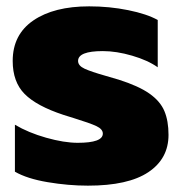

<svg xmlns="http://www.w3.org/2000/svg" viewBox="-20 -570 571 605"><path d="M27 -29V-177Q69 -152 125.5 -136Q182 -120 225 -120Q304 -120 304 -149Q304 -163 284 -172.5Q264 -182 212 -198Q186 -206 180 -208Q95 -236 57.5 -274Q20 -312 20 -378Q20 -461 85 -505.5Q150 -550 261 -550Q325 -550 384 -538Q443 -526 477 -507V-358Q446 -380 396.5 -394.5Q347 -409 304 -409Q226 -409 226 -378Q226 -363 246.5 -353.5Q267 -344 313 -331L354 -319Q417 -299 451 -275Q485 -251 498 -220Q511 -189 511 -145Q511 -70 447.5 -27.5Q384 15 257 15Q195 15 130 4Q65 -7 27 -29Z"/></svg>

Font: Prompt ExtraBold
Style: Regular
Weight: 800
Designer: Katatrad Team
Foundry: CadsonDemak
Version: Version 1.001